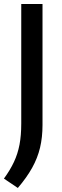

<svg xmlns="http://www.w3.org/2000/svg" viewBox="-26 -760 310 953"><path d="M62.5 173 -6.5 126.5Q24.5 84 43.2 44Q62 4 70.8 -41.8Q79.5 -87.5 79.5 -146.5V-740H185V-139.5Q185 -78.5 172.8 -27Q160.5 24.5 133.5 73Q106.5 121.5 62.5 173Z"/></svg>

Font: Encode Sans SC Medium
Style: Regular
Weight: 500
Version: Version 3.002